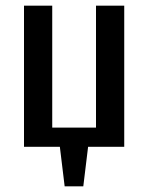

<svg xmlns="http://www.w3.org/2000/svg" viewBox="-20 -520 525 680"><path d="M209 140 192 0H65V-500H165V-68H320V-500H420V0H292L275 140Z"/></svg>

Font: Cuprum Medium
Style: Regular
Weight: 500
Designer: Jovanny Lemonad
Foundry: Jovanny Lemonad
Version: Version 3.000